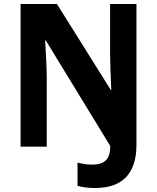

<svg xmlns="http://www.w3.org/2000/svg" viewBox="-20 -734 786 961"><path d="M457 207C586 207 663 141 663 -9V-714H531V-464C531 -425 534 -348 537 -283H535L265 -714H83V0H214V-341C214 -383 210 -465 206 -532H209L532 -3C531 62 506 90 440 90C413 90 390 85 368 80V196C391 203 420 207 457 207Z"/></svg>

Font: Noto Sans Kannada SemiCondensed
Style: Bold
Weight: 700
Width: 4
Designer: Jelle Bosma - Monotype Design Team
Foundry: Monotype Imaging Inc.
Version: Version 2.005